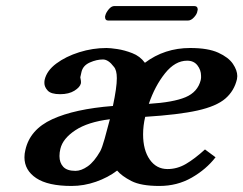

<svg xmlns="http://www.w3.org/2000/svg" viewBox="-20 -604 806 636"><path d="M357 -383Q339 -407 321 -407Q300 -407 277.5 -397Q255 -387 250 -366L246 -348Q249 -335 248 -328Q245 -315 226.5 -303.5Q208 -292 179 -292Q149 -292 138 -304Q127 -316 127 -329Q127 -336 128 -340Q135 -370 166.5 -393.5Q198 -417 242.5 -431Q287 -445 333 -445Q345 -445 368.5 -441.5Q392 -438 418 -428Q444 -418 460 -396Q525 -445 610 -445Q669 -445 703 -429.5Q737 -414 751.5 -392.5Q766 -371 766 -352Q766 -350 765.5 -347Q765 -344 765 -342Q756 -303 726.5 -277.5Q697 -252 634.5 -238Q572 -224 461 -217Q454 -188 454 -159Q454 -107 476 -75.5Q498 -44 535 -44Q567 -44 596 -61Q625 -78 659 -109L694 -83Q663 -43 615 -15.5Q567 12 508 12Q447 12 415 -4.5Q383 -21 368 -39Q338 -16 298 -2Q258 12 217 12Q139 12 100 -14Q61 -40 61 -83Q61 -95 64 -107Q79 -175 153 -209Q227 -243 354 -253Q367 -314 367 -345Q367 -372 357 -383ZM600 -403Q560 -403 526.5 -361Q493 -319 473 -260Q554 -265 594.5 -282Q635 -299 645 -339Q646 -343 646 -346Q646 -349 646 -353Q646 -372 634 -387.5Q622 -403 600 -403ZM312 -103Q318 -114 326.5 -144Q335 -174 344 -209Q271 -200 229.5 -172.5Q188 -145 180 -111Q177 -99 177 -87Q177 -65 189.5 -51.5Q202 -38 230 -38Q249 -38 270.5 -53Q292 -68 312 -103ZM603 -536H338Q328 -536 328 -548Q328 -551 329 -553Q331 -562 340 -573Q349 -584 359 -584H623Q635 -584 635 -572Q635 -570 634 -568Q633 -558 623 -547Q613 -536 603 -536Z"/></svg>

Font: Libertinus Serif Semibold Italic
Style: Regular
Weight: 600
Italic angle: -11.5°
Designer: Philipp H. Poll, Khaled Hosny
Foundry: Caleb Maclennan
Version: Version 7.051;RELEASE